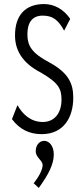

<svg xmlns="http://www.w3.org/2000/svg" viewBox="-20 -651 415 946"><path d="M185 10C295 10 341 -74 341 -170C341 -242 315 -293 224 -343C134 -390 115 -428 115 -482C115 -541 140 -574 190 -574C238 -574 266 -555 296 -500L326 -558C294 -605 248 -631 197 -631C108 -631 54 -579 54 -477C54 -408 85 -343 182 -293C270 -242 283 -212 283 -160C283 -91 246 -50 191 -50C132 -50 92 -87 66 -133L39 -64C76 -14 125 10 185 10ZM171 275C219 209 245 158 245 110C245 66 221 43 198 43C174 43 156 64 156 94C156 126 190 138 190 163C190 185 171 221 146 252Z"/></svg>

Font: Inconsolata Condensed Thin
Style: Regular
Weight: 100
Width: 3
Monospace: yes
Designer: Raph Levien, Cyreal, Brenton Simpson
Foundry: Raph Levien, Cyreal, Google
Version: Version 3.100